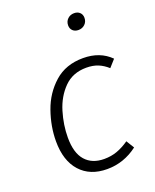

<svg xmlns="http://www.w3.org/2000/svg" viewBox="-142 -835 751 929"><g transform="rotate(-20 233.5 -371.0)"><path d="M461 -480 428 -443Q405 -464 379 -474.5Q353 -485 319 -485Q249 -485 204.5 -440Q160 -395 140 -328.5Q120 -262 120 -197Q120 -118 154.5 -79Q189 -40 251 -40Q287 -40 317.5 -51Q348 -62 380 -84L405 -43Q334 11 248 11Q160 11 110 -44.5Q60 -100 60 -200Q60 -276 87 -353Q114 -430 172.5 -482Q231 -534 320 -534Q407 -534 461 -480ZM307 -707Q307 -727 320.5 -740Q334 -753 354 -753Q372 -753 383 -742.5Q394 -732 394 -715Q394 -695 380.5 -682Q367 -669 347 -669Q329 -669 318 -679.5Q307 -690 307 -707Z"/></g></svg>

Font: Fira Sans Light
Style: Italic
Weight: 300
Italic angle: -8°
Designer: bBox Type GmbH & Carrois Corporate GbR & Edenspiekermann AG
Foundry: bBox Type GmbH & Carrois Corporate GbR & Edenspiekermann AG
Version: Version 4.301